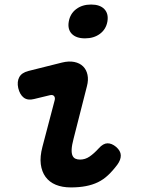

<svg xmlns="http://www.w3.org/2000/svg" viewBox="-20 -808 640 838"><path d="M128.8 -375.8Q101.1 -368.7 83.7 -381.8Q66.4 -395 59.6 -423.7Q53.5 -451.6 64.1 -471.2Q74.7 -490.9 104.3 -498.3L250.7 -535Q281 -542.4 304.6 -537.5Q328.2 -532.6 342.7 -518.2Q357.2 -503.9 361.9 -481.4Q366.6 -459 359.5 -432L301.2 -203Q293.7 -174.8 292.8 -157Q291.9 -139.1 296.3 -129.2Q300.6 -119.3 309.2 -115.4Q317.8 -111.5 329.3 -111.5Q351.7 -111.5 370.9 -124.6Q390 -137.6 411 -160.6Q430.1 -182.1 448.9 -182.5Q467.7 -182.8 486.7 -166.9Q506.7 -149.6 507.2 -130.2Q507.7 -110.7 492.3 -89.5Q472.2 -62.6 451.8 -43.5Q431.4 -24.3 407.5 -12.7Q383.5 -1.1 354.4 4.4Q325.4 10 289.1 10Q251.6 10 223.5 -1.6Q195.5 -13.2 178.8 -36Q162.2 -58.7 158 -91.6Q153.9 -124.4 165.2 -167.3L218 -368.1Q222 -381.4 216.2 -388.4Q210.5 -395.5 197.8 -392.5ZM351.1 -640.6Q312.5 -640.6 293.3 -660.4Q274.2 -680.3 280.2 -714.1Q286.2 -748.3 312.6 -768.3Q339 -788.2 377.6 -788.2Q416.2 -788.2 435.4 -768.3Q454.5 -748.3 448.8 -714.1Q442.8 -680.2 416.3 -660.4Q389.7 -640.6 351.1 -640.6Z"/></svg>

Font: Maple Mono
Style: Italic
Weight: 400
Italic angle: -10°
Monospace: yes
Designer: subframe7536
Version: Version 7.300